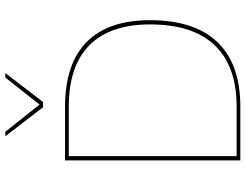

<svg xmlns="http://www.w3.org/2000/svg" viewBox="-121 -804 925 723"><g transform="rotate(-90 341.5 -442.5)"><path d="M428 -885 319 -743H299L190 -885H207L309 -756L411 -885ZM302 -660Q462 -660 544.5 -579Q627 -498 627 -340Q627 -173 544.5 -86.5Q462 0 302 0H99V-660ZM302 -14Q454 -14 532.5 -96.5Q611 -179 611 -340Q611 -491 532.5 -568.5Q454 -646 302 -646H115V-14Z"/></g></svg>

Font: Elaine Sans Thin
Style: Regular
Weight: 250
Designer: Wei Huang
Foundry: Wei Huang
Version: Version 2.001;December 24, 2019;FontCreator 12.0.0.2547 64-b